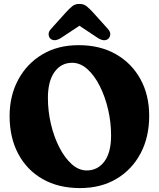

<svg xmlns="http://www.w3.org/2000/svg" viewBox="-20 -945 814 980"><path d="M381.5 -714.5Q491 -714.5 571.8 -668.2Q652.5 -622 697 -540.8Q741.5 -459.5 741.5 -354Q741.5 -245 697.5 -162Q653.5 -79 574.2 -32Q495 15 388.5 15Q278.5 15 197.8 -31Q117 -77 73 -160Q29 -243 29 -353Q29 -456 72.8 -537.8Q116.5 -619.5 195.5 -667Q274.5 -714.5 381.5 -714.5ZM547 -253.5Q547 -320.5 531.8 -386.2Q516.5 -452 489.2 -506Q462 -560 426 -592.2Q390 -624.5 348.5 -624.5Q291.5 -624.5 258 -577.2Q224.5 -530 224.5 -445.5Q224.5 -377.5 240 -311.8Q255.5 -246 283 -192.5Q310.5 -139 346.2 -107Q382 -75 422.5 -75Q478.5 -75 512.8 -120.8Q547 -166.5 547 -253.5ZM291.5 -751.5Q257.5 -730 237 -748Q229.5 -755 228.2 -768.8Q227 -782.5 240.5 -797.5L317 -882.5Q334.5 -901.5 348.8 -913.2Q363 -925 385.5 -925Q407.5 -925 422 -913.2Q436.5 -901.5 454 -882.5L530.5 -797.5Q544 -782.5 542.8 -769Q541.5 -755.5 533.5 -748Q513.5 -729.5 479 -751.5L385.5 -813.5Z"/></svg>

Font: Fraunces 72pt S100
Style: Bold
Weight: 700
Version: Version 1.000; ttfautohint (v1.8.3)